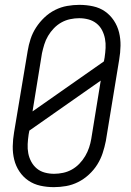

<svg xmlns="http://www.w3.org/2000/svg" viewBox="-20 -763 540 791"><path d="M202 8Q173 8 146 2Q119 -4 97 -19Q75 -34 60 -56.5Q45 -79 38.5 -105.5Q32 -132 32.5 -160.5Q33 -189 38 -218L94 -553Q98 -578 106 -602.5Q114 -627 128.5 -649.5Q143 -672 163 -691Q183 -710 207 -722Q231 -734 256.5 -738.5Q282 -743 307 -743Q336 -743 363.5 -737Q391 -731 412.5 -716Q434 -701 449 -678.5Q464 -656 470.5 -629.5Q477 -603 476.5 -574.5Q476 -546 471 -517L416 -182Q411 -157 403 -132.5Q395 -108 381 -85.5Q367 -63 346.5 -44Q326 -25 302 -13Q278 -1 252.5 3.5Q227 8 202 8ZM114 -304 408 -510 411 -526Q414 -546 415 -565.5Q416 -585 412.5 -603.5Q409 -622 400.5 -638.5Q392 -655 377.5 -666.5Q363 -678 344.5 -683Q326 -688 306 -688Q288 -688 269 -684Q250 -680 233 -670.5Q216 -661 202 -646.5Q188 -632 178 -615Q168 -598 162.5 -580Q157 -562 153 -544ZM203 -47Q221 -47 240 -51Q259 -55 276 -64.5Q293 -74 307 -88.5Q321 -103 331 -120Q341 -137 347 -155Q353 -173 356 -191L395 -431L101 -225L98 -209Q95 -189 94 -169.5Q93 -150 96.5 -131.5Q100 -113 109 -96.5Q118 -80 132 -68.5Q146 -57 164.5 -52Q183 -47 203 -47Z"/></svg>

Font: Iosevka SS04 Light Oblique
Style: Regular
Weight: 300
Italic angle: -9°
Monospace: yes
Designer: Belleve Invis
Foundry: Belleve Invis
Version: Version 19.0.0; ttfautohint (v1.8.4)